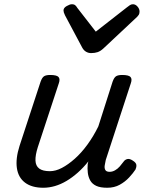

<svg xmlns="http://www.w3.org/2000/svg" viewBox="-20 -868 687 904"><path d="M184 16Q130 16 98 -8Q66 -32 59.5 -76.5Q53 -121 72 -181L171 -483Q178 -503 187.5 -509Q197 -515 216 -515Q247 -515 255.5 -505.5Q264 -496 257 -476L158 -175Q146 -137 147 -112Q148 -87 164.5 -74.5Q181 -62 215 -62Q242 -62 271.5 -77.5Q301 -93 332 -120.5Q363 -148 391.5 -187Q420 -226 443 -273L510 -483Q517 -503 526.5 -509Q536 -515 555 -515Q586 -515 594.5 -505.5Q603 -496 596 -476L478 -115Q475 -102 473 -89Q471 -76 476 -67.5Q481 -59 496 -59Q509 -59 521.5 -66Q534 -73 544 -84.5Q554 -96 562 -107Q568 -116 579 -119Q590 -122 605 -112Q621 -102 622 -91.5Q623 -81 618 -70Q607 -53 588 -32.5Q569 -12 543.5 2Q518 16 485 16Q452 16 433 7Q414 -2 405 -18Q396 -34 393.5 -54Q391 -74 393 -96L396 -108Q372 -78 346 -55Q320 -32 293 -16Q266 0 238.5 8Q211 16 184 16ZM606 -848Q618 -848 627.5 -837Q637 -826 637 -814Q637 -804 633.5 -798.5Q630 -793 626 -789L467 -640Q453 -627 439.5 -622.5Q426 -618 409 -618Q396 -618 385 -624.5Q374 -631 367 -644L286 -796Q282 -804 280.5 -809.5Q279 -815 279 -819Q279 -831 294 -839.5Q309 -848 318 -848Q329 -848 334.5 -843Q340 -838 344 -831L431 -719L577 -833Q584 -838 590.5 -843Q597 -848 606 -848Z"/></svg>

Font: Playwrite BE VLG
Style: Regular
Weight: 400
Designer: Veronika Burian, José Scaglione
Foundry: TypeTogether
Version: Version 1.002